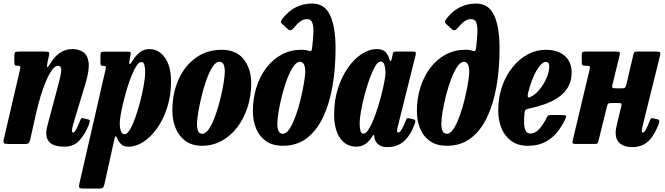

<svg xmlns="http://www.w3.org/2000/svg" viewBox="-30 -810 3739 1080"><path d="M77 -520H220Q241.5 -520 245 -516Q248.5 -512 245 -494L237 -459Q232 -432 236.2 -432Q240.5 -432 252.5 -452Q278 -494.5 309 -514.2Q340 -534 376.5 -534Q412.5 -534 437.8 -517.2Q463 -500.5 468.5 -458.8Q474 -417 451 -341L381.5 -110.5Q379 -103.5 376.8 -90.8Q374.5 -78 374.5 -75Q374.5 -64.5 380.5 -64.5Q389 -64.5 398.2 -81.5Q407.5 -98.5 419.5 -129Q424 -141 427 -144Q430 -147 439.5 -144.5L466.5 -138Q475.5 -135.5 475.2 -129.8Q475 -124 470 -109Q448 -53.5 416.2 -19.2Q384.5 15 332 15Q279 15 254.5 -5Q230 -25 230 -61.5Q230 -72 232.5 -85Q235 -98 238 -108.5L294.5 -320Q310 -376 314 -407.8Q318 -439.5 295.5 -439.5Q279.5 -439.5 262.2 -415.8Q245 -392 228.2 -352.2Q211.5 -312.5 197 -263.8Q182.5 -215 171.5 -165.5L140.5 -28Q137 -12 132 -6Q127 0 108 0H22.5Q-3 0 -7.8 -4.8Q-12.5 -9.5 -8 -29.5L83 -421Q86 -434 82.8 -437Q79.5 -440 71 -440H68Q56 -440 53.2 -445.2Q50.5 -450.5 50.5 -465V-495Q50.5 -512 55.2 -516Q60 -520 77 -520Z M558 -519.5H686.5Q700.5 -519.5 703.5 -516.8Q706.5 -514 704 -500L699 -472.5Q695 -453.5 698.8 -450Q702.5 -446.5 713 -464.5Q732 -496 755.2 -515Q778.5 -534 810.5 -534Q863 -534 897.5 -485.8Q932 -437.5 932 -351.5Q932 -273.5 911 -207Q890 -140.5 855 -90.5Q820 -40.5 777.8 -12.8Q735.5 15 692.5 15Q666 15 652.2 1.8Q638.5 -11.5 631 -28.5Q624.5 -43.5 620.8 -43.5Q617 -43.5 612.5 -23L557.5 226Q554 240 549.5 245.2Q545 250.5 529 250.5H439Q418.5 250.5 415.8 244.2Q413 238 416.5 223L563 -415.5Q566 -429 565.5 -434.2Q565 -439.5 553 -439.5H549.5Q539 -439.5 537 -444Q535 -448.5 535 -462.5V-499Q535 -513 539.8 -516.2Q544.5 -519.5 558 -519.5ZM643.5 -116.5Q643.5 -94 649.2 -74.5Q655 -55 671 -55Q685.5 -55 701.5 -82.2Q717.5 -109.5 732.5 -152.5Q747.5 -195.5 759.8 -243.5Q772 -291.5 779.2 -334Q786.5 -376.5 786.5 -401.5Q786.5 -429 782.2 -445Q778 -461 765 -461Q752 -461 738.2 -440.5Q724.5 -420 710.8 -386.2Q697 -352.5 685 -312.8Q673 -273 663.5 -234Q654 -195 648.8 -163.8Q643.5 -132.5 643.5 -116.5Z M939.5 -187.5Q939.5 -284.5 974 -362Q1008.5 -439.5 1071.2 -484.8Q1134 -530 1217 -530Q1299 -530 1341 -476.5Q1383 -423 1383 -342Q1383 -269 1362 -205.2Q1341 -141.5 1303.8 -93Q1266.5 -44.5 1216 -17.2Q1165.5 10 1106.5 10Q1050.5 10 1013.5 -17Q976.5 -44 958 -88.8Q939.5 -133.5 939.5 -187.5ZM1078 -112.5Q1078 -88.5 1084.2 -73Q1090.5 -57.5 1108 -57.5Q1127.5 -57.5 1146.2 -86Q1165 -114.5 1181 -158.8Q1197 -203 1209 -252Q1221 -301 1227.8 -343Q1234.5 -385 1234.5 -407.5Q1234.5 -431 1228 -446.8Q1221.5 -462.5 1203.5 -462.5Q1184 -462.5 1165.5 -433.8Q1147 -405 1131.2 -360.5Q1115.5 -316 1103.5 -267Q1091.5 -218 1084.8 -176.2Q1078 -134.5 1078 -112.5Z M1392.5 -185Q1392.5 -255.5 1412 -317.8Q1431.5 -380 1467.5 -427.8Q1503.5 -475.5 1553.8 -502.8Q1604 -530 1665 -530Q1680 -530 1689.5 -528.5Q1699 -527 1705.5 -524.5Q1718 -520 1721 -524.5Q1724 -529 1726.5 -548.5Q1731 -589.5 1732.8 -624.8Q1734.5 -660 1727.2 -681.2Q1720 -702.5 1698 -702.5Q1677 -702.5 1659.2 -689.5Q1641.5 -676.5 1622 -652.5Q1604.5 -631.5 1589.5 -645.5L1557 -675.5Q1548 -683.5 1551 -691.5Q1554 -699.5 1562.5 -709.5Q1627.5 -790 1726 -790Q1796.5 -790 1827 -723.8Q1857.5 -657.5 1857.5 -537.5Q1857.5 -423 1840 -323.8Q1822.5 -224.5 1786.8 -149.5Q1751 -74.5 1695 -32.2Q1639 10 1562 10Q1502.5 10 1465 -17Q1427.5 -44 1410 -88.2Q1392.5 -132.5 1392.5 -185ZM1530 -112.5Q1530 -57.5 1561.5 -57.5Q1581 -57.5 1599.5 -86.5Q1618 -115.5 1634 -160.5Q1650 -205.5 1661.8 -254.8Q1673.5 -304 1680.2 -345.5Q1687 -387 1687 -407.5Q1687 -433 1679.5 -447.8Q1672 -462.5 1657.5 -462.5Q1638 -462.5 1619.2 -434.5Q1600.5 -406.5 1584.2 -363Q1568 -319.5 1555.8 -270.8Q1543.5 -222 1536.8 -179.5Q1530 -137 1530 -112.5Z M2303.5 -115Q2282 -53 2244.5 -17.8Q2207 17.5 2148.5 17.5Q2115.5 17.5 2098 2.5Q2080.5 -12.5 2077 -31.5Q2075.5 -36 2075.5 -38.8Q2075.5 -41.5 2075.5 -45Q2074 -52.5 2071.2 -51.2Q2068.5 -50 2062.5 -40.5Q2050 -18.5 2027.8 -1.8Q2005.5 15 1974.5 15Q1916.5 15 1883 -33.2Q1849.5 -81.5 1849.5 -167.5Q1849.5 -245.5 1870.8 -312Q1892 -378.5 1927 -428.5Q1962 -478.5 2004.5 -506.2Q2047 -534 2090 -534Q2124 -534 2139.8 -515.5Q2155.5 -497 2159.5 -479.5Q2162 -467.5 2166.2 -466.5Q2170.5 -465.5 2174.5 -483L2179 -505.5Q2180.5 -513.5 2184 -516.8Q2187.5 -520 2198 -520H2289.5Q2306 -520 2308.2 -516Q2310.5 -512 2307.5 -499L2207.5 -97.5Q2206 -93 2204.8 -85.8Q2203.5 -78.5 2203.5 -75Q2203.5 -64.5 2210 -64.5Q2218.5 -64.5 2228.5 -80.2Q2238.5 -96 2253.5 -133.5Q2257 -142.5 2259.2 -144.8Q2261.5 -147 2274.5 -144L2297 -138.5Q2304.5 -136.5 2306 -132Q2307.5 -127.5 2303.5 -115ZM2138.5 -402.5Q2138.5 -425 2132.5 -444.5Q2126.5 -464 2111 -464Q2096 -464 2080 -436.5Q2064 -409 2048.5 -365.8Q2033 -322.5 2020.5 -274.5Q2008 -226.5 2000.5 -184.2Q1993 -142 1993 -117.5Q1993 -92 1997 -75.2Q2001 -58.5 2015 -58.5Q2027.5 -58.5 2041.5 -79.2Q2055.5 -100 2069.5 -133.8Q2083.5 -167.5 2095.8 -207.5Q2108 -247.5 2117.8 -286.2Q2127.5 -325 2133 -356Q2138.5 -387 2138.5 -402.5Z M2315 -185Q2315 -255.5 2334.5 -317.8Q2354 -380 2390 -427.8Q2426 -475.5 2476.2 -502.8Q2526.5 -530 2587.5 -530Q2602.5 -530 2612 -528.5Q2621.5 -527 2628 -524.5Q2640.5 -520 2643.5 -524.5Q2646.5 -529 2649 -548.5Q2653.5 -589.5 2655.2 -624.8Q2657 -660 2649.8 -681.2Q2642.5 -702.5 2620.5 -702.5Q2599.5 -702.5 2581.8 -689.5Q2564 -676.5 2544.5 -652.5Q2527 -631.5 2512 -645.5L2479.5 -675.5Q2470.5 -683.5 2473.5 -691.5Q2476.5 -699.5 2485 -709.5Q2550 -790 2648.5 -790Q2719 -790 2749.5 -723.8Q2780 -657.5 2780 -537.5Q2780 -423 2762.5 -323.8Q2745 -224.5 2709.2 -149.5Q2673.5 -74.5 2617.5 -32.2Q2561.5 10 2484.5 10Q2425 10 2387.5 -17Q2350 -44 2332.5 -88.2Q2315 -132.5 2315 -185ZM2452.5 -112.5Q2452.5 -57.5 2484 -57.5Q2503.5 -57.5 2522 -86.5Q2540.5 -115.5 2556.5 -160.5Q2572.5 -205.5 2584.2 -254.8Q2596 -304 2602.8 -345.5Q2609.5 -387 2609.5 -407.5Q2609.5 -433 2602 -447.8Q2594.5 -462.5 2580 -462.5Q2560.5 -462.5 2541.8 -434.5Q2523 -406.5 2506.8 -363Q2490.5 -319.5 2478.2 -270.8Q2466 -222 2459.2 -179.5Q2452.5 -137 2452.5 -112.5Z M2772.5 -187.5Q2772.5 -261.5 2794.2 -324Q2816 -386.5 2853.8 -432.8Q2891.5 -479 2939.2 -504.5Q2987 -530 3039 -530Q3107.5 -530 3146.5 -496Q3185.5 -462 3185.5 -402.5Q3185.5 -353.5 3164.5 -318.8Q3143.5 -284 3108.2 -260.5Q3073 -237 3029.2 -222.2Q2985.5 -207.5 2940 -198Q2928 -195 2924.5 -189.8Q2921 -184.5 2920 -169Q2908.5 -59 2952 -59Q2981 -59 3004 -85Q3027 -111 3046 -150Q3049.5 -158 3055 -160.5Q3060.5 -163 3073.5 -163H3131Q3149 -163 3152.8 -159Q3156.5 -155 3150 -140.5Q3131.5 -100.5 3103.8 -66Q3076 -31.5 3035.8 -10.8Q2995.5 10 2939 10Q2883 10 2846 -17Q2809 -44 2790.8 -88.8Q2772.5 -133.5 2772.5 -187.5ZM2953.5 -264.5Q2980.5 -277 3004.5 -306Q3028.5 -335 3043.8 -370.2Q3059 -405.5 3059.5 -435.5Q3060 -461.5 3040.5 -461.5Q3017 -461.5 2989 -414.8Q2961 -368 2941 -289.5Q2937 -274 2938.8 -266.2Q2940.5 -258.5 2953.5 -264.5Z M3681.5 -492.5 3587 -111Q3585.5 -105 3582.8 -91.8Q3580 -78.5 3580 -75Q3580 -64.5 3585 -64.5Q3594 -64.5 3603.5 -82.2Q3613 -100 3625.5 -131.5Q3629 -141.5 3632.5 -144.2Q3636 -147 3644.5 -144.5L3669.5 -138.5Q3678.5 -136 3678.5 -128.8Q3678.5 -121.5 3674.5 -110.5Q3649.5 -45 3614.5 -13.8Q3579.5 17.5 3525.5 17.5Q3483 17.5 3458 -3Q3433 -23.5 3433 -63.5Q3433 -74 3435.8 -89.5Q3438.5 -105 3441.5 -116L3465 -213.5Q3468 -225.5 3464.2 -228Q3460.5 -230.5 3445.5 -230.5H3413.5Q3399 -230.5 3393.5 -228.2Q3388 -226 3385 -214.5L3336 -16Q3333.5 -5.5 3329.8 -3Q3326 -0.5 3312.5 -0.5H3209.5Q3190 -0.5 3189.8 -6.2Q3189.5 -12 3193 -26.5L3286 -417Q3289.5 -431.5 3287.2 -435.8Q3285 -440 3271.5 -440H3264.5Q3250 -440 3246.2 -443.8Q3242.5 -447.5 3242.5 -462V-501.5Q3242.5 -514 3247 -517Q3251.5 -520 3263.5 -520H3430.5Q3452.5 -520 3455.5 -515.8Q3458.5 -511.5 3454 -492.5L3415.5 -336Q3411.5 -320.5 3414.8 -316.8Q3418 -313 3438 -313H3466.5Q3480.5 -313 3485 -316.8Q3489.5 -320.5 3492.5 -331.5L3532.5 -501.5Q3534.5 -512 3537.8 -516Q3541 -520 3553 -520H3658Q3680 -520 3683 -515.5Q3686 -511 3681.5 -492.5Z"/></svg>

Font: Besley* Condensed
Style: Bold Italic
Weight: 700
Width: 3
Italic angle: -13°
Designer: Owen Earl
Foundry: indestructible type*
Version: Version 3.000; ttfautohint (v1.8.3)